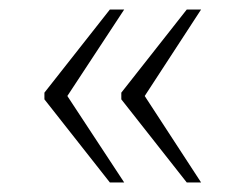

<svg xmlns="http://www.w3.org/2000/svg" viewBox="-20 -471 515 402"><path d="M371 -89 234 -263V-277L371 -451H401L283 -270L401 -89ZM210 -89 73 -263V-277L210 -451H240L121 -270L240 -89Z"/></svg>

Font: Noto Serif ExtraLight
Style: Regular
Weight: 200
Designer: Monotype Design Team
Foundry: Monotype Imaging Inc.
Version: Version 2.015; ttfautohint (v1.8.4.7-5d5b)